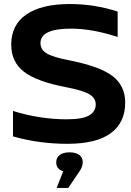

<svg xmlns="http://www.w3.org/2000/svg" viewBox="-20 -699 647 945"><path d="M559.1 -517.1Q434.1 -558.1 329.1 -558.1Q179.2 -558.1 179.2 -486.8Q179.2 -454.6 210.2 -436Q241.2 -417.5 321.8 -401.9Q472.2 -372.1 534.2 -324.5Q596.2 -276.9 596.2 -193.8Q596.2 -95.2 524.9 -43.2Q453.6 8.8 312 8.8Q170.9 8.8 43.9 -27.8V-152.8Q176.3 -111.8 309.1 -111.8Q385.7 -111.8 418.5 -130.9Q451.2 -149.9 451.2 -185.1Q451.2 -216.8 418.9 -235.6Q386.7 -254.4 304.2 -270Q159.2 -297.9 97.2 -346.4Q35.2 -395 35.2 -479Q35.2 -576.7 109.9 -627.9Q184.6 -679.2 324.2 -679.2Q444.3 -679.2 559.1 -642.1ZM256.8 101.1V99.1Q256.8 77.1 273.9 64Q291 50.8 321.8 50.8Q353 50.8 370.1 63.5Q387.2 76.2 387.2 98.1V100.1Q387.2 121.1 372.1 143.1L315.9 226.1H258.8L291 144Q256.8 133.3 256.8 101.1Z"/></svg>

Font: LT Wave Text Bold
Style: Regular
Weight: 700
Designer: Daniel Lyons
Version: Version 2.5 (Glyphs App)